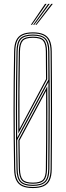

<svg xmlns="http://www.w3.org/2000/svg" viewBox="-20 -974 342 1000"><path d="M151.5 5.5Q116.2 5.5 95 -4.6Q73.8 -14.8 63.9 -36.5Q54 -58.2 53.5 -93.5Q52 -175.8 51.2 -251Q50.5 -326.2 50.5 -399.5Q50.5 -472.8 51.2 -548.1Q52 -623.5 53.5 -705.5Q54 -741.2 63.9 -763.1Q73.8 -785 95 -795.2Q116.2 -805.5 151.5 -805.5Q185 -805.5 206.6 -795.9Q228.2 -786.2 238.8 -764.5Q249.2 -742.8 249.5 -705.5Q250.2 -626.5 250.6 -551.5Q251 -476.5 251 -402.2Q251 -328 250.6 -251.6Q250.2 -175.2 249.5 -93.5Q249.2 -57 238.8 -35.2Q228.2 -13.5 206.6 -4Q185 5.5 151.5 5.5ZM151.5 -22.8Q189.2 -22.8 203.9 -37.9Q218.5 -53 218.8 -93Q219.5 -168 219.9 -232.8Q220.2 -297.5 220.4 -362.1Q220.5 -426.8 220.2 -500.5L81.8 -242.2Q82 -220.2 82.2 -206.8Q82.5 -193.2 82.6 -180.5Q82.8 -167.8 83.1 -148.2Q83.5 -128.8 84 -94Q84.8 -54 98.6 -38.4Q112.5 -22.8 151.5 -22.8ZM151.5 -17Q110 -17 94.4 -34.1Q78.8 -51.2 78 -94Q77.5 -117 77.1 -137.2Q76.8 -157.5 76.5 -182.4Q76.2 -207.2 75.8 -244L226.2 -524.5Q226.8 -462.8 226.8 -392.8Q226.8 -322.8 226.2 -247.4Q225.8 -172 225 -94Q224.8 -51 208.6 -34Q192.5 -17 151.5 -17ZM151.5 -11.5Q194.2 -11.5 212.5 -29.2Q230.8 -47 231.2 -93.8Q231.8 -170.2 232.2 -247.6Q232.8 -325 232.8 -400.5Q232.8 -476 232.2 -546.5L69.5 -244.2Q69.8 -222.8 69.9 -210.9Q70 -199 70.2 -187.2Q70.5 -175.5 70.8 -154.5Q71 -133.5 71.8 -94Q72.5 -48 90 -29.8Q107.5 -11.5 151.5 -11.5ZM151.5 -0.2Q183.5 -0.2 203.8 -9.2Q224 -18.2 233.5 -38.8Q243 -59.2 243.5 -93.8Q244 -172 244.5 -246.8Q245 -321.5 245 -395.9Q245 -470.2 244.5 -547Q244 -623.8 243.5 -705.5Q243 -740.5 233.5 -761.1Q224 -781.8 203.8 -790.8Q183.5 -799.8 151.5 -799.8Q118.5 -799.8 98.5 -790.4Q78.5 -781 69.4 -760.4Q60.2 -739.8 59.5 -705.5Q58 -622.5 57.2 -547.6Q56.5 -472.8 56.5 -400.2Q56.5 -327.8 57.2 -252.6Q58 -177.5 59.5 -93.8Q60.5 -43 81.4 -21.6Q102.2 -0.2 151.5 -0.2ZM151.5 -5.8Q104.5 -5.8 85.5 -25.8Q66.5 -45.8 65.8 -93.8Q64.2 -177.8 63.5 -253.2Q62.8 -328.8 62.8 -401.4Q62.8 -474 63.5 -548.8Q64.2 -623.5 65.8 -705.5Q66.5 -754.5 85.5 -774.4Q104.5 -794.2 151.5 -794.2Q196.2 -794.2 216.5 -775Q236.8 -755.8 237.2 -705.5Q238 -631.5 238.5 -558Q239 -484.5 239 -409.4Q239 -334.2 238.5 -255.9Q238 -177.5 237.2 -93.8Q236.8 -44 216.4 -24.9Q196 -5.8 151.5 -5.8ZM69.5 -256.8 232 -559.2Q232 -581.5 231.8 -605.8Q231.5 -630 231.4 -655.1Q231.2 -680.2 231 -705.2Q230.8 -751 213.5 -769.8Q196.2 -788.5 151.5 -788.5Q107.5 -788.5 90 -770.1Q72.5 -751.8 71.8 -705.2Q70.5 -624.2 69.6 -552.6Q68.8 -481 68.8 -409.4Q68.8 -337.8 69.5 -256.8ZM75.5 -279Q75 -358.5 75.1 -428Q75.2 -497.5 76 -564.8Q76.8 -632 78 -705.2Q78.8 -748.5 94.4 -765.8Q110 -783 151.5 -783Q193.5 -783 209.1 -765.5Q224.8 -748 225 -705.2Q225.2 -669.2 225.5 -632Q225.8 -594.8 226 -561ZM81.5 -302.2 219.8 -562.2Q219.5 -596.8 219.2 -632.1Q219 -667.5 218.8 -705Q218.5 -745.2 204.8 -761.2Q191 -777.2 151.5 -777.2Q112.5 -777.2 98.6 -761.4Q84.8 -745.5 84 -705Q82 -587.2 81.4 -492.9Q80.8 -398.5 81.5 -302.2ZM140.8 -845 214.8 -954H222.8L146.8 -845ZM164.5 -845 247.2 -954H255.2L170.5 -845ZM152.8 -845 231 -954H239L158.8 -845Z"/></svg>

Font: Big Shoulders Inline Display ExtraLight
Style: Regular
Weight: 250
Version: Version 2.002